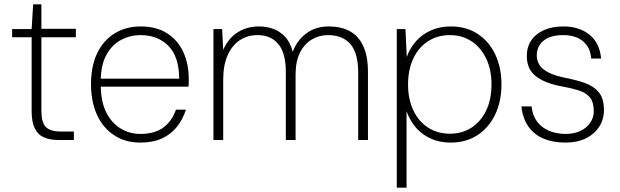

<svg xmlns="http://www.w3.org/2000/svg" viewBox="-20 -646 2860 886"><path d="M250 0Q211 0 183 -12Q155 -24 140.5 -53.5Q126 -83 126 -133V-474H36V-512H126L133 -626H171V-513H330V-474H171V-134Q171 -81 191.5 -60Q212 -39 262 -39H321V0Z M627 12Q558 12 506.5 -22Q455 -56 427.5 -116.5Q400 -177 400 -258Q400 -342 429 -401.5Q458 -461 510 -492.5Q562 -524 629 -524Q703 -524 752.5 -491.5Q802 -459 826.5 -404.5Q851 -350 851 -283Q851 -274 851 -265.5Q851 -257 850 -246H431V-283H807Q806 -386 756.5 -435Q707 -484 628 -484Q581 -484 539 -462Q497 -440 471 -393Q445 -346 445 -271V-254Q445 -177 470.5 -127Q496 -77 537.5 -52.5Q579 -28 627 -28Q693 -28 733 -57Q773 -86 792 -140H838Q824 -96 797 -61.5Q770 -27 728 -7.5Q686 12 627 12Z M965 0V-512H1005L1010 -416Q1034 -470 1077 -497Q1120 -524 1175 -524Q1208 -524 1239 -513.5Q1270 -503 1294.5 -477.5Q1319 -452 1331 -407Q1350 -459 1393 -491.5Q1436 -524 1497 -524Q1553 -524 1593.5 -502.5Q1634 -481 1656 -434Q1678 -387 1678 -313V0H1633V-310Q1633 -400 1597.5 -442Q1562 -484 1493 -484Q1453 -484 1418.5 -463.5Q1384 -443 1364 -402.5Q1344 -362 1344 -302V0H1299V-313Q1299 -401 1264.5 -442.5Q1230 -484 1169 -484Q1122 -484 1086.5 -460.5Q1051 -437 1030.5 -391Q1010 -345 1010 -278V0Z M1811 220V-512H1851L1857 -383Q1871 -423 1899 -455Q1927 -487 1968 -505.5Q2009 -524 2060 -524Q2132 -524 2184.5 -489.5Q2237 -455 2265.5 -394.5Q2294 -334 2294 -256Q2294 -178 2265 -117.5Q2236 -57 2183.5 -22.5Q2131 12 2059 12Q1988 12 1934.5 -25.5Q1881 -63 1856 -133V220ZM2056 -29Q2112 -29 2155 -56.5Q2198 -84 2223 -135Q2248 -186 2248 -256Q2248 -326 2223 -377Q2198 -428 2155 -456Q2112 -484 2056 -484Q1999 -484 1955 -455.5Q1911 -427 1887 -375.5Q1863 -324 1863 -256Q1863 -189 1887 -137.5Q1911 -86 1955 -57.5Q1999 -29 2056 -29Z M2589 12Q2532 12 2488 -6.5Q2444 -25 2418 -62.5Q2392 -100 2386 -155H2433Q2437 -114 2458 -85.5Q2479 -57 2513.5 -42.5Q2548 -28 2590 -28Q2630 -28 2659 -42Q2688 -56 2704 -80Q2720 -104 2720 -133Q2720 -172 2704.5 -193.5Q2689 -215 2658 -226Q2627 -237 2579 -246Q2539 -253 2508 -264.5Q2477 -276 2455 -292.5Q2433 -309 2422 -332.5Q2411 -356 2411 -388Q2411 -429 2431.5 -459.5Q2452 -490 2490 -507Q2528 -524 2580 -524Q2652 -524 2699.5 -486.5Q2747 -449 2754 -376H2708Q2705 -425 2671.5 -454.5Q2638 -484 2579 -484Q2519 -484 2488 -458Q2457 -432 2457 -390Q2457 -367 2469 -347Q2481 -327 2510 -312Q2539 -297 2588 -287Q2639 -277 2679 -263Q2719 -249 2743 -220.5Q2767 -192 2767 -138Q2767 -95 2745 -61Q2723 -27 2683.5 -7.5Q2644 12 2589 12Z"/></svg>

Font: DM Sans 12pt ExtraLight
Style: Regular
Weight: 250
Version: Version 4.004;gftools[0.9.30]